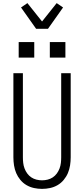

<svg xmlns="http://www.w3.org/2000/svg" viewBox="-20 -1205 540 1233"><path d="M250 8Q224 8 198.5 2.5Q173 -3 150.5 -16Q128 -29 111 -49.5Q94 -70 84 -93.5Q74 -117 70 -143Q66 -169 66 -195V-735H127V-195Q127 -177 129 -159Q131 -141 137.5 -123.5Q144 -106 155 -91Q166 -76 181 -66Q196 -56 214 -51.5Q232 -47 250 -47Q268 -47 286 -51.5Q304 -56 319 -66Q334 -76 345 -91Q356 -106 362.5 -123.5Q369 -141 371 -159Q373 -177 373 -195V-735H434V-195Q434 -169 430 -143Q426 -117 416 -93.5Q406 -70 389 -49.5Q372 -29 349.5 -16Q327 -3 301.5 2.5Q276 8 250 8ZM300 -835V-935H400V-835ZM100 -835V-935H200V-835ZM212 -1020 115 -1157 156 -1185 250 -1067 344 -1185 385 -1157 288 -1020Z"/></svg>

Font: Iosevka Fixed SS04 Light
Style: Regular
Weight: 300
Monospace: yes
Designer: Belleve Invis
Foundry: Belleve Invis
Version: Version 32.5.0